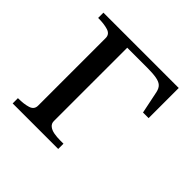

<svg xmlns="http://www.w3.org/2000/svg" viewBox="-138 -646 775 775"><g transform="rotate(45 249.0 -259.0)"><path d="M112 -66V-452Q112 -474 89.5 -481Q67 -488 34 -488H33V-518H201V-67Q201 -53 211.5 -44.5Q222 -36 238.5 -33Q255 -30 273 -30H293V0H33V-30H34Q67 -30 89.5 -37Q112 -44 112 -66ZM194 -486V-518H463V-346H431L411 -443Q407 -461 397 -470Q387 -479 367 -482.5Q347 -486 314 -486Z"/></g></svg>

Font: Roboto Serif 144pt
Style: Regular
Weight: 400
Version: Version 1.008